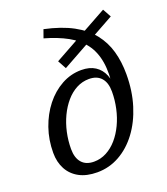

<svg xmlns="http://www.w3.org/2000/svg" viewBox="-136 -826 807 930"><g transform="rotate(-20 267.0 -360.5)"><path d="M426 -336.5 414.5 -343Q426 -422.5 416.5 -479.5Q407 -536.5 377.2 -576.2Q347.5 -616 298.5 -643Q249.5 -670 182 -689L197 -731Q283.5 -712.5 342 -680.8Q400.5 -649 435 -605.2Q469.5 -561.5 484.8 -507.2Q500 -453 500 -389.5Q500 -302.5 477.2 -229.8Q454.5 -157 414.2 -103.2Q374 -49.5 320.8 -19.8Q267.5 10 206 10Q151.5 10 113.8 -10.2Q76 -30.5 56.2 -67Q36.5 -103.5 36.5 -151.5Q36.5 -218 57.2 -277.8Q78 -337.5 114.2 -383.5Q150.5 -429.5 198.5 -456Q246.5 -482.5 301 -482.5Q343.5 -482.5 371.8 -464.2Q400 -446 413.5 -413.2Q427 -380.5 426 -336.5ZM208.5 -44Q243 -44 273.2 -60Q303.5 -76 327.8 -104Q352 -132 369.5 -168.8Q387 -205.5 396.2 -247.8Q405.5 -290 405.5 -333.5Q405.5 -379.5 383.8 -404.2Q362 -429 321 -429Q286.5 -429 256.2 -413Q226 -397 201.8 -368.8Q177.5 -340.5 160 -303.8Q142.5 -267 133.2 -224.8Q124 -182.5 124 -139.5Q124 -93.5 145.8 -68.8Q167.5 -44 208.5 -44ZM234.5 -516.5 210.5 -560.5 500.5 -721 524.5 -677.5Z"/></g></svg>

Font: Newsreader 10pt
Style: Italic
Weight: 400
Italic angle: -17°
Version: Version 1.003